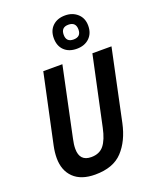

<svg xmlns="http://www.w3.org/2000/svg" viewBox="-179 -1098 975 1209"><g transform="rotate(-20 308.5 -493.5)"><path d="M524 -887Q524 -937 491 -967Q458 -997 408 -997Q356 -997 324.5 -967Q293 -937 293 -886Q293 -834 324 -804Q355 -774 408 -774Q460 -774 492 -804.5Q524 -835 524 -887ZM359 -885Q359 -935 408 -935Q458 -935 458 -885Q458 -836 408 -836Q359 -836 359 -885ZM516 -236 617 -714H489L390 -251Q374 -175 344.5 -138.5Q315 -102 260 -102Q182 -102 182 -185Q182 -214 190 -249L288 -714H160L61 -251Q52 -208 52 -170Q52 -87 102 -38.5Q152 10 246 10Q367 10 429.5 -57Q492 -124 516 -236Z"/></g></svg>

Font: Noto Sans UI SemiCondensed
Style: Bold Italic
Weight: 700
Width: 4
Designer: Monotype Design Team
Foundry: Monotype Imaging Inc.
Version: 1.001